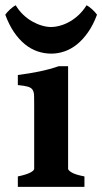

<svg xmlns="http://www.w3.org/2000/svg" viewBox="-40 -726 396 746"><path d="M29.3 0V-40.5Q62.5 -47.4 77.6 -55.4Q92.8 -63.5 92.8 -70.3V-312.5Q92.8 -337.4 92.5 -352.8Q92.3 -368.2 86.9 -376.7Q81.5 -385.3 68.4 -389.2Q55.2 -393.1 29.3 -395.5V-434.6Q75.2 -440.4 113.8 -448.5Q152.3 -456.5 188.5 -468.8H224.6V-70.3Q224.6 -64.5 238.5 -55.9Q252.4 -47.4 288.1 -40.5V0ZM336.9 -668.9Q322.3 -629.4 302.2 -600.8Q282.2 -572.3 259.3 -553.7Q236.3 -535.2 210.7 -526.4Q185.1 -517.6 159.7 -517.6Q131.8 -517.6 106 -526.4Q80.1 -535.2 57.1 -553.7Q34.2 -572.3 14.6 -600.8Q-4.9 -629.4 -19.5 -668.9Q-16.6 -673.3 -11.5 -679Q-6.3 -684.6 -0.5 -689.9Q5.4 -695.3 11.2 -699.5Q17.1 -703.6 21 -705.6Q33.2 -685.1 49.8 -669.2Q66.4 -653.3 85 -642.8Q103.5 -632.3 122.6 -626.7Q141.6 -621.1 157.7 -621.1Q174.8 -621.1 194.1 -626.5Q213.4 -631.8 231.9 -642.6Q250.5 -653.3 267.1 -669.2Q283.7 -685.1 296.4 -705.6Q300.8 -703.6 306.4 -699.5Q312 -695.3 317.9 -689.9Q323.7 -684.6 328.9 -679Q334 -673.3 336.9 -668.9Z"/></svg>

Font: Gentium Book Basic
Style: Bold
Weight: 700
Designer: J. Victor Gaultney and Annie Olsen
Foundry: SIL International
Version: Version 1.102; 2013; Maintenance release